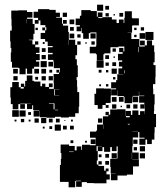

<svg xmlns="http://www.w3.org/2000/svg" viewBox="-20 -559 714 817"><path d="M393 -539H419V-513H393ZM428 -534H444V-518H428ZM214 -62V-58H178V-60H150V-87H149V-63H123V-89H147V-91H121V-111H117V-95H95V-117H111V-118H66V-116H58V-94H34V-116H26V-144H24V-188H32V-210H60V-188H68V-182H81V-189H69V-203H83V-191H87V-215H94V-238H118V-215H125V-212H152V-192H159V-203H173V-189H188V-204H204V-188H189V-181H209V-208H208V-244H231V-250H220V-262H232V-251H235V-269H209V-297H207V-304H184V-328H204V-334H184V-358H204V-363H183V-382H172V-393H153V-419H172V-430H177V-443H173V-452H152V-472H144V-458H128V-474H142V-483H123V-509H142V-520H190V-517H217V-505H235V-487H219V-484H244V-458H248V-450H270V-423H273V-390H300V-368H308V-324H301V-307H307V-281H311V-231H306V-218H308V-189H309V-167H317V-105H315V-77H300V-62H273V-59H239V-62ZM635 -74H644V-18H638V6H637V35H626V54H606V35H599V57H573V31H595V27H573V3H568V26H545V63H543V90H570V118H543V119H571V149H546V184H520V188H480V208H452V180H472V179H451V151H449V117H477V115H480V88H481V64H476V84H456V67H449V87H423V67H416V84H396V64H413V63H391V84H396V124H392V141H399V147H423V167H430V158H442V170H433V183H447V205H433V221H379V220H350V216H328V236H304V212H324V210H303V211H300V238H272V215H235V143H239V117H241V92H238V56H274V62H298V81H306V64H326V79H329V57H363V59H387V27H363V1H389V-3H393V-29H418V-64H441V-69H429V-83H443V-71H449V-93H478V-94H514V-66H515V-87H537V-70H543V-89H569V-70H576V-86H596V-74H597V-86H596V-114H595V-97H577V-115H594V-122H572V-150H594V-152H572V-169H571V-151H545V-148H568V-124H544V-147H542V-120H510V-147H507V-150H480V-174H479V-153H453V-179H474V-183H453V-209H474V-218H479V-243H505V-244H484V-268H500V-276H486V-296H500V-302H482V-330H502V-337H487V-355H505V-340H509V-361H484V-358H450V-332H424V-328H420V-302H392V-328H388V-332H362V-360H388V-364H390V-421H364V-418H358V-394H334V-418H328V-440H326V-426H306V-446H320V-452H302V-480H320V-492H326V-516H366V-512H392V-488H396V-506H416V-486H398V-482H416V-486H456V-476H476V-461H486V-476H506V-461H509V-483H511V-511H541V-483H543V-481H571V-451H543V-449H542V-420H523V-419H539V-393H573V-361H596V-366H605V-387H627V-366H636V-338H638V-294H633V-282H642V-231H641V-201H631V-182H632V-158H638V-114H636V-86H635ZM28 -355H25V-383H23V-429H30V-449H29V-478H28V-514H57V-515H95V-508H118V-484H95V-479H119V-457H127V-415H122V-390H104V-388H118V-370H129V-383H143V-369H130V-358H148V-334H133V-329H149V-303H133V-297H147V-275H125V-267H117V-245H95V-267H89V-243H63V-269H59V-271H31V-296H26V-336H28ZM247 -505H265V-487H247ZM488 -504H504V-488H488ZM443 -503V-489H429V-503ZM463 -499H469V-493H463ZM92 -477V-460H93V-477ZM276 -476H296V-456H276ZM248 -474H264V-458H248ZM294 -444V-428H278V-444ZM579 -443H593V-429H579ZM160 -430V-442H172V-430ZM131 -431V-441H141V-431ZM551 -441H561V-431H551ZM599 -423H633V-389H599ZM574 -418H598V-394H574ZM365 -417H387V-395H365ZM276 -416H296V-396H276ZM309 -413H323V-399H309ZM561 -401H551V-411H561ZM271 -389V-369H272V-389ZM576 -366V-386H596V-366ZM323 -369H309V-383H323ZM383 -383V-369H369V-383ZM162 -372V-380H170V-372ZM343 -373V-379H349V-373ZM571 -337V-359H569V-337ZM174 -338H158V-354H174ZM459 -353H473V-339H459ZM175 -307H157V-325H175ZM428 -324H444V-308H428ZM469 -319V-313H463V-319ZM391 -301H421V-271H391ZM179 -273H153V-299H179ZM186 -296H206V-276H186ZM474 -278H458V-294H474ZM429 -293H443V-279H429ZM477 -245H455V-267H477ZM36 -266H56V-246H36ZM126 -266H146V-246H126ZM156 -266H176V-246H156ZM190 -250V-262H202V-250ZM400 -262H412V-250H400ZM431 -261H441V-251H431ZM508 -247H510V-260H508ZM55 -235V-217H37V-235ZM175 -235V-217H157V-235ZM205 -217H187V-235H205ZM142 -232V-220H130V-232ZM471 -231V-221H461V-231ZM441 -191H431V-201H441ZM410 -200V-192H402V-200ZM382 -160H389V-183H423V-182H452V-150H451V-121H430V-112H416V-96H396V-112H382ZM233 -178V-179H211V-153H232V-154H214V-178ZM456 -146H476V-126H456ZM486 -146H506V-126H486ZM188 -120V-118H208V-94H212V-119H209V-120ZM86 -116V-96H66V-116ZM475 -115V-97H457V-115ZM547 -97V-115H565V-97ZM518 -98V-114H534V-98ZM442 -112V-100H430V-112ZM499 -109V-103H493V-109ZM227 -92H214V-90H227ZM60 -62H32V-90H60ZM89 -63H63V-89H89ZM112 -70H100V-82H112ZM516 -65V-60H532V-65ZM177 -35H155V-57H177ZM145 -37H127V-55H145ZM415 -55V-37H397V-55ZM204 -38H188V-54H204ZM234 -54V-38H218V-54ZM83 -39H69V-53H83ZM50 -42H42V-50H50ZM110 -42H102V-50H110ZM282 -42V-50H290V-42ZM254 -44V-48H258V-44ZM532 -29V-32H524V-29ZM213 -29H239V-3H213ZM419 -11H420V-28H419ZM264 -8H248V-24H264ZM278 -24H294V-8H278ZM202 -10H190V-22H202ZM170 -12H162V-20H170ZM567 1H544V2H567ZM366 54V34H386V54ZM547 35H565V53H547ZM292 38V50H280V38ZM350 48H342V40H350ZM597 85H575V63H597ZM563 67V81H549V67ZM293 88V86H274V88ZM542 91H541V117H542ZM455 115V93H477V115ZM597 115H575V93H597ZM428 96H444V112H428ZM412 98V110H400V98ZM444 142H428V126H444ZM399 127H413V141H399Z"/></svg>

Font: Rubik-Storm
Style: Regular
Weight: 400
Designer: NaN (generative design), Hubert & Fischer (Rubik source font outlines)
Foundry: NaN, Hubert & Fischer
Version: Version 1.000